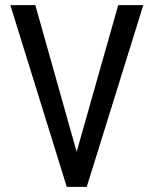

<svg xmlns="http://www.w3.org/2000/svg" viewBox="-20 -731 600 751"><path d="M279.8 -137.2 442.4 -710.9H540.5L319.3 0H241.2L20.5 -710.9H118.2Z"/></svg>

Font: TypoPRO Roboto
Style: Regular
Weight: 400
Designer: Google
Version: Version 2.136; 2016